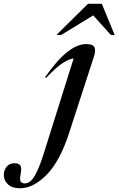

<svg xmlns="http://www.w3.org/2000/svg" viewBox="-215 -752 620 1004"><path d="M146 -55.5Q98 92 28.5 162.2Q-41 232.5 -109.5 232.5Q-152 232.5 -173.5 212Q-195 191.5 -195 162.5Q-195 138 -180.2 119.8Q-165.5 101.5 -139 101.5Q-115 101.5 -108 114.5Q-101 127.5 -107 157.5Q-113 187 -107 197Q-101 207 -84.5 207Q-69 207 -54 194Q-39 181 -21.5 144.5Q-4 108 18 37.5L170 -446.5Q146 -444 112 -421.8Q78 -399.5 26 -344.5L20.5 -348Q85.5 -440.5 137.8 -481Q190 -521.5 235 -521.5Q271 -521.5 278.8 -505.2Q286.5 -489 276.5 -457ZM80 -569 245 -732H317.5L384.5 -569H365L272.5 -671.5L104.5 -569Z"/></svg>

Font: Newsreader 72pt Medium
Style: Italic
Weight: 500
Italic angle: -17°
Designer: Hugues Gentile
Foundry: Production Type
Version: Version 1.003; ttfautohint (v1.8.3)